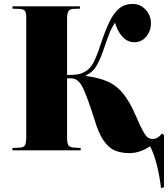

<svg xmlns="http://www.w3.org/2000/svg" viewBox="-20 -762 851 973"><path d="M796 191Q788 124 773.5 68.5Q759 13 740 -21Q720 -6 692 4Q664 14 635 14Q595 14 563 1Q531 -12 505 -49.5Q479 -87 457 -162Q423 -269 400 -317Q377 -365 341 -365H320V-66Q320 -35 327 -25.5Q334 -16 354 -14L389 -12V0H43V-12L82 -14Q100 -15 106.5 -26Q113 -37 113 -69V-672Q113 -698 106 -707Q99 -716 77 -717L43 -718V-730H385V-718L351 -717Q333 -716 326.5 -704.5Q320 -693 320 -666V-382Q354 -382 372.5 -385Q391 -388 408 -397Q436 -412 453 -444Q470 -476 489 -534Q510 -598 531.5 -645Q553 -692 581.5 -717Q610 -742 653 -742Q691 -742 718 -713Q745 -684 745 -644Q745 -606 721.5 -577Q698 -548 661 -548Q626 -548 600.5 -576Q575 -604 563 -647Q547 -625 533.5 -590.5Q520 -556 505 -511Q489 -464 470 -430Q451 -396 415 -380V-377Q478 -369 523 -350Q568 -331 602 -290.5Q636 -250 668 -176Q691 -122 705 -97Q719 -72 729.5 -65Q740 -58 753 -58Q769 -58 780 -65.5Q791 -73 800 -85L811 -78V187Z"/></svg>

Font: Literata 72pt ExtraBold
Style: Regular
Weight: 800
Designer: Latin by Veronika Burian and Jose Scaglione. Greek by Irene Vlachou. Cyrillic by Vera Evstafieva.
Foundry: TypeTogether
Version: Version 3.002